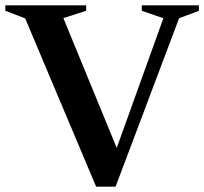

<svg xmlns="http://www.w3.org/2000/svg" viewBox="-34 -695 767 721"><path d="M60.5 -626 -14 -654.5V-675H289.5V-654.5L204 -627L418.5 -105L391.5 -104L579.5 -626.5L498.5 -654.5V-675H713V-654.5L638.5 -626.5L400 6H327Z"/></svg>

Font: Newsreader 24pt SemiBold
Style: Regular
Weight: 600
Designer: Hugues Gentile
Foundry: Production Type
Version: Version 1.003